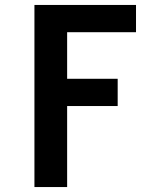

<svg xmlns="http://www.w3.org/2000/svg" viewBox="-20 -755 640 775"><path d="M119 0V-735H529V-625H251V-437H455V-327H251V0Z"/></svg>

Font: Iosevka Aile Extrabold
Style: Regular
Weight: 800
Designer: Belleve Invis
Foundry: Belleve Invis
Version: Version 27.3.5; ttfautohint (v1.8.4)